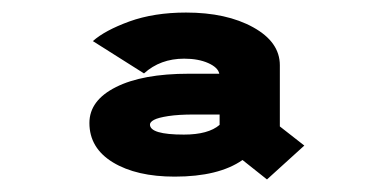

<svg xmlns="http://www.w3.org/2000/svg" viewBox="-20 -726 610 306"><path d="M405.5 -440 366.5 -471Q328.5 -444.5 258.5 -444.5Q197.5 -444.5 160 -467.2Q122.5 -490 122.5 -530Q122.5 -566 164.8 -587.2Q207 -608.5 281 -608.5H329.5Q327.5 -618.5 311.8 -625.5Q296 -632.5 273.5 -632.5Q235.5 -632.5 209.5 -609L128 -660.5Q147 -677.5 186.2 -691.8Q225.5 -706 276.5 -706Q341 -706 383.5 -682.5Q426 -659 426 -622V-524.5L465 -494ZM273 -511.5Q312 -511.5 330 -527V-543.5H289Q264.5 -543.5 248.2 -541Q232 -538.5 225.5 -535Q219 -531.5 219 -527.5Q219 -511.5 273 -511.5Z"/></svg>

Font: League Mono Narrow ExtraBold
Style: Regular
Weight: 800
Width: 3
Designer: Tyler Finck
Foundry: The League of Moveable Type / Tyler Finck
Version: Version 2.210